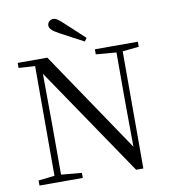

<svg xmlns="http://www.w3.org/2000/svg" viewBox="-100 -1030 996 1122"><g transform="rotate(-10 398.0 -469.0)"><path d="M465 -802C427 -838 389 -873 354 -905C322 -935 308 -945 292 -945C272 -945 257 -930 257 -912C257 -895 271 -879 312 -857C358 -832 404 -808 451 -783ZM616 7H659V-688L756 -698V-728H501V-698L622 -688V-395L624 -128L219 -728H43V-698L140 -692V-41L44 -30V0H301V-30L179 -41V-319L177 -640Z"/></g></svg>

Font: Source Han Serif CN
Style: Regular
Weight: 400
Designer: Ryoko NISHIZUKA 西塚涼子 (kana & ideographs); Frank Grießhammer (Latin, Greek & Cyrillic); Wenlong ZHANG 张文龙 (bopomofo); San
Foundry: Adobe
Version: Version 2.003;hotconv 1.1.1;makeotfexe 2.6.0